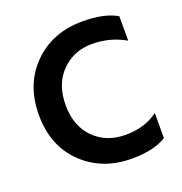

<svg xmlns="http://www.w3.org/2000/svg" viewBox="-125 -792 860 909"><g transform="rotate(-20 304.5 -337.5)"><path d="M388 8Q238 8 140.5 -86.5Q43 -181 43 -335.5Q43 -490 139.5 -586.5Q236 -683 388 -683Q499 -683 561 -646V-523Q485 -567 393 -567Q301 -567 239.5 -504.5Q178 -442 178 -337Q178 -232 239.5 -170Q301 -108 398 -108Q495 -108 562 -158V-32Q500 8 388 8Z"/></g></svg>

Font: Hind Mysuru SemiBold
Style: Regular
Weight: 600
Designer: Manushi Parikh, Hitesh Malaviya
Foundry: Indian Type Foundry
Version: Version 0.703;PS 1.0;hotconv 1.0.86;makeotf.lib2.5.63406